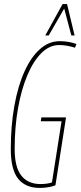

<svg xmlns="http://www.w3.org/2000/svg" viewBox="-20 -912 395 942"><path d="M175 10Q105 10 69 -35Q33 -80 33 -180Q33 -296 50.5 -393Q68 -490 100 -561Q132 -632 176 -671Q220 -710 273 -710Q297 -710 318.5 -706Q340 -702 355 -696L348 -678Q306 -691 270 -691Q223 -691 183.5 -652Q144 -613 114.5 -543.5Q85 -474 68.5 -381.5Q52 -289 52 -181Q52 -91 85 -50Q118 -9 178 -9Q212 -9 235 -17L282 -317H180L183 -336H304L252 -3Q238 3 217.5 6.5Q197 10 175 10ZM202 -738 287 -892H309L346 -738H330L295 -870L219 -738Z"/></svg>

Font: Georama Condensed Thin
Style: Italic
Weight: 100
Width: 3
Italic angle: -9°
Designer: Jean-Baptiste Levee
Foundry: Production Type
Version: Version 1.000